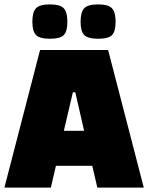

<svg xmlns="http://www.w3.org/2000/svg" viewBox="-32 -852 673 872"><path d="M199 0H-12L150 -625H459L621 0H410L387 -99H222ZM299 -433 258 -258H350L310 -433ZM195 -676Q148 -676 131.5 -693Q115 -710 115 -753.5Q115 -797 131.5 -814.5Q148 -832 194.5 -832Q241 -832 257.5 -814.5Q274 -797 274 -753.5Q274 -710 258 -693Q242 -676 195 -676ZM414 -676Q367 -676 350.5 -693Q334 -710 334 -753.5Q334 -797 350.5 -814.5Q367 -832 413.5 -832Q460 -832 476.5 -814.5Q493 -797 493 -753.5Q493 -710 477 -693Q461 -676 414 -676Z"/></svg>

Font: Myanmar Thuriya
Style: Regular
Weight: 400
Designer: Danh Hong
Foundry: Google Inc.
Version: Version 2.00 November 23, 2015